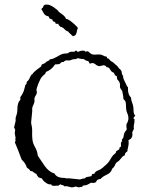

<svg xmlns="http://www.w3.org/2000/svg" viewBox="-20 -939 656 846"><path d="M543.9 -546.9Q543.9 -520.5 557.6 -508.8V-505.9Q557.6 -498 563 -484.4Q568.4 -470.7 568.4 -453.1Q568.4 -435.5 576.2 -429.7Q574.2 -426.8 571.3 -423.8Q568.4 -420.9 568.4 -418Q568.4 -415 570.8 -414.6Q573.2 -414.1 573.2 -411.1L572.3 -409.2Q573.2 -401.4 571.3 -394.5Q569.3 -387.7 569.3 -381.3Q569.3 -375 570.3 -372.1L562.5 -355.5Q563.5 -351.6 563.5 -345.7Q563.5 -328.1 545.9 -321.3Q546.9 -317.4 546.9 -308.6Q546.9 -299.8 544.4 -290.5Q542 -281.2 541 -271.5Q529.3 -265.6 530.3 -254.9Q521.5 -252 516.1 -244.6Q510.7 -237.3 505.9 -232.4Q501 -227.5 498 -226.1Q495.1 -224.6 492.2 -221.2Q489.3 -217.8 487.3 -212.9Q484.4 -205.1 478.5 -199.2Q472.7 -195.3 472.7 -191.9Q472.7 -188.5 466.8 -181.2Q460.9 -173.8 446.8 -167.5Q432.6 -161.1 422.9 -150.4H419.9L409.2 -146.5Q406.2 -143.6 403.3 -137.7Q398.4 -130.9 380.9 -133.8Q375 -130.9 367.7 -126.5Q360.4 -122.1 352.1 -122.1Q343.8 -122.1 343.8 -118.7Q343.8 -115.2 337.4 -115.2Q331.1 -115.2 328.1 -113.3H327.1L313.5 -117.2Q303.7 -113.3 295.9 -113.3L271.5 -119.1Q269.5 -119.1 265.6 -117.2Q261.7 -122.1 255.9 -123Q250 -124 246.1 -127Q243.2 -126 238.3 -121.1H236.3L217.8 -120.1Q207 -120.1 205.1 -127Q195.3 -124 181.2 -134.3Q167 -144.5 165 -153.3H162.1L150.4 -157.2Q147.5 -161.1 144.5 -164.6Q141.6 -168 140.6 -172.9Q132.8 -174.8 127.9 -180.2Q123 -185.5 113.3 -185.5Q111.3 -191.4 106.9 -194.3Q102.5 -197.3 98.6 -200.2Q92.8 -219.7 75.2 -236.3Q56.6 -286.1 51.3 -297.9Q45.9 -309.6 45.9 -311.5L48.8 -321.3L46.9 -326.2Q46.9 -328.1 47.9 -328.1Q48.8 -328.1 48.8 -330.1L44.9 -352.5L46.9 -367.2L42 -377.9L48.8 -405.3V-417Q48.8 -421.9 50.8 -426.3Q52.7 -430.7 54.7 -439Q56.6 -447.3 56.6 -459.5Q56.6 -471.7 59.6 -481.9Q62.5 -492.2 66.9 -495.6Q71.3 -499 69.3 -510.7Q81.1 -526.4 85.4 -540.5Q89.8 -554.7 89.8 -556.6Q89.8 -562.5 92.8 -565.4Q97.7 -568.4 97.2 -573.2Q96.7 -578.1 99.6 -580.1Q102.5 -582 105.5 -585.9Q108.4 -589.8 111.3 -596.7Q114.3 -603.5 119.1 -610.4L123 -612.3Q126 -621.1 159.2 -644.5Q162.1 -647.5 162.6 -650.4Q163.1 -653.3 165 -655.3Q168.9 -656.2 180.7 -662.1L182.6 -666L198.2 -673.8L199.2 -677.7Q201.2 -678.7 204.1 -678.2Q207 -677.7 217.3 -682.1Q227.5 -686.5 241.2 -694.8Q254.9 -703.1 267.1 -703.1Q279.3 -703.1 281.7 -706.1Q284.2 -709 289.6 -710.4Q294.9 -711.9 301.8 -710.9Q308.6 -710 313.5 -715.8H314.5Q319.3 -715.8 322.3 -710Q334 -715.8 343.8 -715.8Q353.5 -715.8 353.5 -714.4Q353.5 -712.9 355.5 -711.9Q357.4 -710.9 359.4 -711.9Q361.3 -712.9 365.2 -712.9Q369.1 -712.9 376.5 -705.6Q383.8 -698.2 396.5 -698.2L415 -699.2Q426.8 -699.2 433.6 -694.8Q440.4 -690.4 449.2 -689.5Q451.2 -688.5 451.2 -686Q451.2 -683.6 453.1 -681.6H457Q460.9 -678.7 463.4 -675.3Q465.8 -671.9 468.8 -669.9L478.5 -664.1Q482.4 -661.1 485.4 -657.7Q488.3 -654.3 493.2 -651.4Q496.1 -649.4 498.5 -645.5Q501 -641.6 503.9 -638.2Q506.8 -634.8 509.8 -632.8Q512.7 -630.9 514.6 -626.5Q516.6 -622.1 516.6 -618.2Q516.6 -614.3 518.6 -609.9Q520.5 -605.5 521.5 -606.4Q522.5 -607.4 522.5 -602.1Q522.5 -596.7 524.9 -590.3Q527.3 -584 531.2 -576.7Q535.2 -569.3 538.1 -562.5Q541 -555.7 543.9 -554.7ZM122.1 -450.2 117.2 -400.4Q117.2 -393.6 118.7 -389.2Q120.1 -384.8 121.1 -375.5Q122.1 -366.2 121.6 -353Q121.1 -339.8 123 -323.2Q125 -306.6 134.8 -290Q144.5 -273.4 146.5 -252.9Q154.3 -242.2 161.6 -230.5Q168.9 -218.8 176.8 -208Q196.3 -180.7 219.7 -174.8Q230.5 -155.3 259.8 -155.3Q268.6 -155.3 269.5 -153.3H284.2L330.1 -148.4Q335.9 -148.4 341.3 -150.9Q346.7 -153.3 351.6 -152.3Q359.4 -159.2 366.2 -159.7Q373 -160.2 382.8 -163.1Q384.8 -164.1 384.3 -167.5Q383.8 -170.9 386.7 -171.9Q389.6 -172.9 395.5 -172.9Q399.4 -183.6 411.1 -187.5Q422.9 -191.4 432.1 -199.7Q441.4 -208 450.2 -215.8Q459 -223.6 466.3 -236.8Q473.6 -250 478.5 -254.9L489.3 -264.6Q491.2 -266.6 491.2 -270Q491.2 -273.4 497.6 -276.4Q503.9 -279.3 505.4 -281.7Q506.8 -284.2 506.3 -286.1Q505.9 -288.1 507.8 -290Q513.7 -292 513.2 -296.4Q512.7 -300.8 512.7 -306.2Q512.7 -311.5 516.1 -314.9Q519.5 -318.4 516.6 -324.2Q523.4 -329.1 524.4 -337.4Q525.4 -345.7 527.8 -352.1Q530.3 -358.4 533.7 -361.8Q537.1 -365.2 539.1 -370.1Q537.1 -372.1 537.1 -381.8V-391.6Q545.9 -405.3 545.9 -417.5Q545.9 -429.7 541 -439.5Q535.2 -452.1 535.2 -472.2Q535.2 -492.2 529.3 -497.1Q523.4 -502 523.4 -504.9V-511.7L519.5 -533.2Q519.5 -538.1 515.1 -543Q510.7 -547.9 509.3 -552.7Q507.8 -557.6 508.8 -562.5Q509.8 -567.4 506.8 -575.2Q503.9 -583 499.5 -585.9Q495.1 -588.9 495.1 -602.5Q484.4 -606.4 482.4 -618.2Q471.7 -621.1 466.8 -630.4Q461.9 -639.6 457.5 -641.6Q453.1 -643.6 452.6 -643.1Q452.1 -642.6 450.2 -642.6H449.2L447.3 -647.5Q441.4 -651.4 435.5 -651.4L418.9 -647.5Q410.2 -647.5 402.3 -654.3Q394.5 -661.1 387.7 -661.1Q380.9 -661.1 376 -658.2Q373 -661.1 372.1 -664.6Q371.1 -668 368.2 -669.9Q360.4 -670.9 356.4 -673.8Q352.5 -676.8 345.7 -679.7L341.8 -678.7L322.3 -682.6Q320.3 -682.6 317.9 -680.2Q315.4 -677.7 310.5 -678.2Q305.7 -678.7 301.8 -677.7Q297.9 -676.8 294.9 -675.3Q292 -673.8 288.1 -672.9Q284.2 -671.9 278.3 -672.9Q272.5 -673.8 268.1 -671.9Q263.7 -669.9 261.2 -667Q258.8 -664.1 253.9 -666Q248 -664.1 245.6 -659.7Q243.2 -655.3 222.7 -655.3Q207 -630.9 182.6 -622.1Q180.7 -614.3 174.8 -609.9Q168.9 -605.5 164.1 -599.6Q158.2 -592.8 149.4 -571.3Q140.6 -549.8 140.6 -541L142.6 -533.2Q142.6 -526.4 138.7 -520.5Q134.8 -514.6 132.8 -509.3Q130.9 -503.9 131.8 -498.5Q132.8 -493.2 131.3 -487.8Q129.9 -482.4 127 -476.6Q120.1 -464.8 122.1 -450.2ZM239.3 -886.7Q249 -879.9 257.8 -873Q266.6 -866.2 271.5 -855.5Q285.2 -855.5 321.3 -819.3Q321.3 -815.4 323.2 -815.4Q319.3 -807.6 317.4 -795.4Q315.4 -783.2 304.7 -780.3Q303.7 -779.3 302.2 -779.3Q300.8 -779.3 294.9 -785.2Q289.1 -791 285.6 -793.9Q282.2 -796.9 281.2 -799.8Q270.5 -802.7 263.7 -811Q256.8 -819.3 245.1 -821.3Q243.2 -825.2 240.2 -827.1Q237.3 -829.1 237.3 -834H225.6Q224.6 -841.8 220.2 -842.8Q215.8 -843.8 213.4 -845.7Q210.9 -847.7 211.9 -848.6Q213.9 -852.5 206.1 -854.5Q198.2 -856.4 196.8 -860.8Q195.3 -865.2 193.4 -867.2Q179.7 -869.1 173.8 -878.9Q168 -888.7 162.1 -899.4Q165 -901.4 164.6 -902.3Q164.1 -903.3 168.9 -905.3Q169.9 -907.2 171.9 -913.1Q173.8 -918.9 186.5 -918.9Q199.2 -918.9 217.3 -906.7Q235.4 -894.5 239.3 -886.7Z"/></svg>

Font: Mountains of Christmas
Style: Regular
Weight: 400
Designer: Crystal Kluge
Foundry: Font Diner, Inc DBA Tart Workshop
Version: Version 1.003